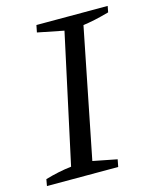

<svg xmlns="http://www.w3.org/2000/svg" viewBox="-112 -717 633 786"><g transform="rotate(-15 204.5 -324.0)"><path d="M-11 0 -6 -28Q51 -45 105 -51L223 -596L112 -618L118 -648H420L415 -622Q379 -612 353 -606.5Q327 -601 304 -598L195 -51L297 -31L291 0Z"/></g></svg>

Font: Piazzolla
Style: Italic
Weight: 400
Italic angle: -11.3°
Designer: Juan Pablo del Peral
Foundry: Huerta Tipografica
Version: Version 1.330